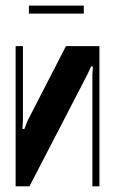

<svg xmlns="http://www.w3.org/2000/svg" viewBox="-20 -658 402 678"><path d="M275.9 -638.2V-609.9H82V-638.2ZM212.9 -495.1H331.1V0H306.2V-394L308.1 -422.9L301.8 -423.8L289.1 -396L84 0H35.2V-495.1H61V-231.9L59.1 -203.1L65.9 -202.1L77.1 -231Z"/></svg>

Font: Moniqa Black Heading
Style: Regular
Weight: 900
Designer: Rajesh Rajput
Foundry: Rajesh Rajput
Version: Version 1.000